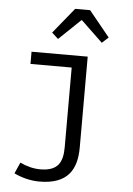

<svg xmlns="http://www.w3.org/2000/svg" viewBox="-62 -786 724 1049"><g transform="rotate(5 300.0 -261.5)"><path d="M194 217C351 217 398 132 398 12V-486H90V-419H316V18C316 101 290 150 193 150C156 150 117 140 82 123L55 184C94 203 143 217 194 217ZM228 -568 346 -681H350L468 -568L503 -600L389 -740H307L193 -600Z"/></g></svg>

Font: Hasklig
Style: Regular
Weight: 400
Monospace: yes
Designer: Paul D. Hunt, Teo Tuominen
Foundry: Adobe Systems Incorporated
Version: Version 2.030;PS 1.0;hotconv 16.6.51;makeotf.lib2.5.65220